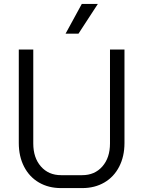

<svg xmlns="http://www.w3.org/2000/svg" viewBox="-20 -953 732 981"><path d="M76 -222V-700H150V-220Q150 -147 189 -102.5Q228 -58 292 -58H400Q464 -58 503 -102.5Q542 -147 542 -220V-700H616V-222Q616 -154 589 -101.5Q562 -49 513 -20.5Q464 8 400 8H292Q228 8 179 -20.5Q130 -49 103 -101.5Q76 -154 76 -222ZM398 -933H480L381 -781H315Z"/></svg>

Font: Bai Jamjuree
Style: Regular
Weight: 400
Designer: Katatrad Aksorn Co.,Ltd.
Foundry: Cadson Demak Co.,Ltd.
Version: Version 1.000; ttfautohint (v1.6)